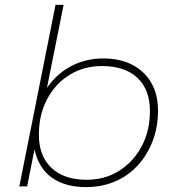

<svg xmlns="http://www.w3.org/2000/svg" viewBox="-20 -762 713 785"><path d="M59 0 207 -742H240L172 -403Q183 -418 195 -432Q233 -475 286 -499Q339 -523 403 -523Q471 -523 521 -497Q571 -471 598.5 -423.5Q626 -376 626 -309Q626 -242 604 -185Q582 -128 543 -85.5Q504 -43 450 -20Q396 3 332 3Q264 3 215.5 -21.5Q167 -46 142 -93Q128 -119 121 -151L91 0ZM334 -27Q409 -27 467 -63.5Q525 -100 559 -163.5Q593 -227 593 -308Q593 -396 541.5 -444Q490 -492 397 -492Q323 -492 264.5 -456Q206 -420 172.5 -356.5Q139 -293 139 -211Q139 -124 190.5 -75.5Q242 -27 334 -27Z"/></svg>

Font: Montserrat Thin ExtraLight
Style: Italic
Weight: 250
Italic angle: -11.3°
Version: Version 9.000